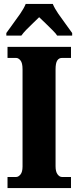

<svg xmlns="http://www.w3.org/2000/svg" viewBox="-20 -951 395 971"><path d="M18 0V-56H62Q73 -56 83.5 -68.5Q94 -81 94 -109V-601Q94 -633 83.5 -645.5Q73 -658 62 -658H18V-714H339V-658H293Q278 -658 269.5 -645Q261 -632 261 -600V-110Q261 -83 271 -69.5Q281 -56 293 -56H339V0ZM12 -784Q25 -803 44.5 -829Q64 -855 82.5 -882Q101 -909 110 -931H247Q256 -909 274.5 -882Q293 -855 312.5 -829Q332 -803 345 -784V-771H269Q264 -780 246.5 -797.5Q229 -815 210 -833.5Q191 -852 178 -864Q165 -851 147 -834Q129 -817 113 -800.5Q97 -784 88 -771H12Z"/></svg>

Font: Noto Serif Thai ExtraCondensed Black
Style: Regular
Weight: 900
Width: 2
Designer: Monotype Design Team
Foundry: Monotype Imaging Inc.
Version: Version 2.002; ttfautohint (v1.8.4.7-5d5b)